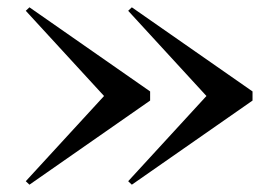

<svg xmlns="http://www.w3.org/2000/svg" viewBox="-20 -650 734 525"><path d="M340.5 -145 330.5 -154.5 544.5 -387.5 330.5 -620.5 340.5 -630 670.5 -400V-375ZM60.5 -145 50.5 -154.5 264.5 -387.5 50.5 -620.5 60.5 -630 390.5 -400V-375Z"/></svg>

Font: Bodoni Moda SC
Style: Regular
Weight: 400
Designer: Owen Earl
Foundry: indestructible type
Version: Version 2.005